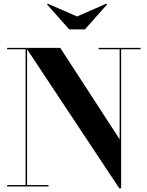

<svg xmlns="http://www.w3.org/2000/svg" viewBox="-20 -1009 798 1039"><path d="M126.5 -750V-7.5H242.5V0H18.5V-7.5H118.5V-742.5H18.5V-750ZM740.5 -750V-742.5H635.5V10H625.5L121.5 -750H306L627.5 -255V-742.5H513.5V-750ZM354.5 -850 234.5 -985 238.5 -989 397 -920 555 -989 559.5 -985 439.5 -850Z"/></svg>

Font: Bodoni Moda 28pt
Style: Bold
Weight: 700
Designer: Owen Earl
Foundry: indestructible type
Version: Version 2.005